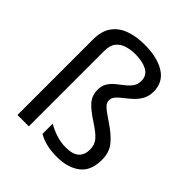

<svg xmlns="http://www.w3.org/2000/svg" viewBox="-210 -903 1051 1051"><g transform="rotate(45 315.5 -377.5)"><path d="M522 -617Q522 -583 508 -557.5Q494 -532 473 -512.5Q452 -493 431 -477Q410 -461 396 -445.5Q382 -430 382 -412Q382 -399 388.5 -388Q395 -377 414 -362.5Q433 -348 470 -323Q524 -287 555 -249.5Q586 -212 586 -153Q586 -68 534.5 -29Q483 10 400 10Q353 10 317 1Q281 -8 255 -24V-103Q281 -87 319 -74Q357 -61 397 -61Q452 -61 476 -84Q500 -107 500 -147Q500 -183 479.5 -208Q459 -233 406 -267Q343 -308 320 -337.5Q297 -367 297 -407Q297 -438 310.5 -460Q324 -482 344.5 -498.5Q365 -515 385.5 -531Q406 -547 419.5 -566Q433 -585 433 -612Q433 -654 397.5 -673Q362 -692 306 -692Q271 -692 240.5 -682.5Q210 -673 191.5 -650Q173 -627 173 -584V0H85V-584Q85 -651 114 -690.5Q143 -730 193 -747.5Q243 -765 306 -765Q403 -765 462.5 -728Q522 -691 522 -617Z"/></g></svg>

Font: Noto Sans Multani
Style: Regular
Weight: 400
Designer: Monotype Design Team
Foundry: Monotype Imaging Inc.
Version: Version 2.002; ttfautohint (v1.8.4.7-5d5b)